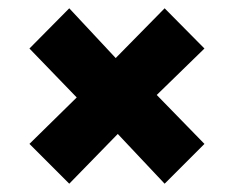

<svg xmlns="http://www.w3.org/2000/svg" viewBox="-20 -538 564 463"><path d="M377 -518 473 -421 358 -309 473 -191 377 -95 264 -215 147 -95 51 -191 165 -303 51 -421 147 -518 259 -398Z"/></svg>

Font: FiraGO ExtraBold
Style: Regular
Weight: 800
Designer: bBox Type
Foundry: bBox Type GmbH
Version: Version 1.001;PS 001.001;hotconv 1.0.88;makeotf.lib2.5.64775